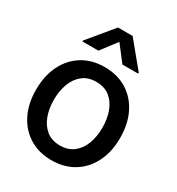

<svg xmlns="http://www.w3.org/2000/svg" viewBox="-184 -882 929 1008"><g transform="rotate(30 280.0 -378.0)"><path d="M279.8 11.2Q203.1 11.2 146 -23.9Q88.9 -59.1 57.1 -122.3Q25.4 -185.5 25.4 -270Q25.4 -355 57.1 -418.7Q88.9 -482.4 146 -517.6Q203.1 -552.7 279.8 -552.7Q356.4 -552.7 413.8 -517.6Q471.2 -482.4 502.9 -418.7Q534.7 -355 534.7 -270Q534.7 -185.5 502.9 -122.3Q471.2 -59.1 413.8 -23.9Q356.4 11.2 279.8 11.2ZM279.8 -78.1Q330.1 -78.1 362.8 -104.5Q395.5 -130.9 411.4 -174.6Q427.2 -218.3 427.2 -270Q427.2 -322.8 411.4 -366.7Q395.5 -410.6 362.8 -437Q330.1 -463.4 279.8 -463.4Q230 -463.4 197.3 -437Q164.6 -410.6 148.7 -366.7Q132.8 -322.8 132.8 -270Q132.8 -218.3 148.7 -174.6Q164.6 -130.9 197.3 -104.5Q230 -78.1 279.8 -78.1ZM352.1 -610.4 278.8 -705.6 206.5 -610.4H109.9V-616.2L234.9 -767.1H323.7L447.8 -616.2V-610.4Z"/></g></svg>

Font: Inter Tight Medium
Style: Regular
Weight: 500
Designer: Rasmus Andersson
Foundry: rsms
Version: Version 3.004; ttfautohint (v1.8.4.7-5d5b)